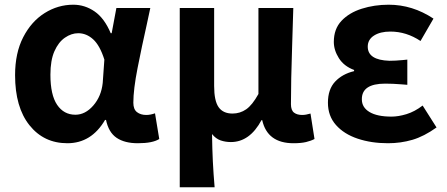

<svg xmlns="http://www.w3.org/2000/svg" viewBox="-20 -594 1896 815"><path d="M266 14Q166 14 105 -62.5Q44 -139 44 -275Q44 -369 78.5 -436Q113 -503 169.5 -538.5Q226 -574 291 -574Q340 -574 381.5 -545.5Q423 -517 450 -453H454L474 -560H618Q611 -526 603 -490Q582 -397 564 -305.5Q546 -214 546 -158Q546 -130 561.5 -118Q577 -106 601 -106Q618 -106 638 -113L656 -4Q628 14 565 14Q509 14 475 -9Q441 -32 430 -85H426Q368 14 266 14ZM300 -107Q342 -107 376 -146Q410 -185 416 -242L423 -341Q404 -401 375.5 -427Q347 -453 312 -453Q283 -453 255.5 -434Q228 -415 211 -376.5Q194 -338 194 -277Q194 -191 222.5 -149Q251 -107 300 -107Z M743 201V-560H889V-229Q889 -166 908 -139Q927 -112 967 -112Q999 -112 1025 -130Q1051 -148 1077 -195V-560H1225Q1223 -481 1220 -397Q1215 -250 1215 -152Q1215 -126 1228 -116Q1241 -106 1263 -106Q1278 -106 1298 -112L1315 -4Q1300 4 1279 9Q1258 14 1226 14Q1115 14 1093 -84H1090Q1040 9 960 9Q937 9 916.5 2Q896 -5 880 -25Q881 41 883.5 91.5Q886 142 891 201Z M1627 14Q1556 14 1498 -5.5Q1440 -25 1406 -63.5Q1372 -102 1372 -158Q1372 -215 1402.5 -247.5Q1433 -280 1483 -292V-297Q1440 -313 1418.5 -347Q1397 -381 1397 -416Q1397 -471 1429.5 -505.5Q1462 -540 1515.5 -557Q1569 -574 1630 -574Q1731 -574 1820 -515L1765 -420Q1705 -460 1637 -460Q1594 -460 1567.5 -443Q1541 -426 1541 -396Q1541 -339 1633 -336Q1659 -336 1689 -339Q1699 -340 1709 -341V-234Q1697 -235 1684 -236Q1648 -239 1615 -239Q1515 -239 1516 -172Q1516 -138 1548.5 -118.5Q1581 -99 1642 -99Q1671 -99 1705.5 -109.5Q1740 -120 1774 -146L1833 -53Q1780 -15 1730.5 -0.5Q1681 14 1627 14Z"/></svg>

Font: Source Han Sans CN Bold
Style: Bold
Weight: 700
Designer: Ryoko NISHIZUKA 西塚涼子 (kana & ideographs); Paul D. Hunt (Latin, Greek & Cyrillic); Wenlong ZHANG 张文龙 (bopomofo); Sandoll 
Foundry: Adobe Systems Incorporated
Version: Version 1.00;May 30, 2023;FontCreator 11.5.0.2422 32-bit